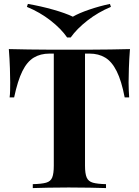

<svg xmlns="http://www.w3.org/2000/svg" viewBox="-20 -958 708 978"><path d="M642 -708Q638 -657 636.5 -610Q635 -563 635 -538Q635 -516 636 -496Q637 -476 638 -462H615Q599 -546 574.5 -595Q550 -644 516 -664.5Q482 -685 436 -685H413V-114Q413 -74 421.5 -54Q430 -34 453 -27.5Q476 -21 520 -20V0Q489 -1 437.5 -2Q386 -3 330 -3Q275 -3 226 -2Q177 -1 147 0V-20Q192 -21 215 -27.5Q238 -34 246 -54Q254 -74 254 -114V-685H232Q186 -685 152 -664.5Q118 -644 94 -595.5Q70 -547 52 -462H29Q31 -476 31.5 -496Q32 -516 32 -538Q32 -563 30.5 -610Q29 -657 25 -708Q71 -707 125.5 -706Q180 -705 235 -705Q290 -705 334 -705Q379 -705 433.5 -705Q488 -705 543 -706Q598 -707 642 -708ZM540 -938 545 -923Q480 -896 425.5 -853.5Q371 -811 340 -767H322Q292 -811 237.5 -853.5Q183 -896 117 -923L122 -938Q187 -927 250.5 -909Q314 -891 351 -873Q382 -891 434.5 -909Q487 -927 540 -938Z"/></svg>

Font: Playfair Display
Style: Bold
Weight: 700
Designer: Claus Eggers Sørensen
Foundry: Claus Eggers Sørensen
Version: Version 1.203